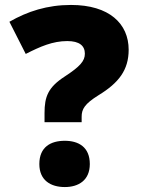

<svg xmlns="http://www.w3.org/2000/svg" viewBox="-20 -744 568 776"><path d="M160 -250H310V-272C310 -303 322 -324 378 -359C460 -409 500 -461 500 -543C500 -648 422 -724 267 -724C171 -724 91 -698 18 -656L84 -526C143 -556 193 -578 252 -578C301 -578 323 -559 323 -527C323 -497 303 -475 242 -435C174 -391 160 -353 160 -287ZM139 -81C139 -15 185 12 242 12C297 12 343 -15 343 -81C343 -150 297 -175 242 -175C185 -175 139 -150 139 -81Z"/></svg>

Font: Noto Sans Sinhala Black
Style: Regular
Weight: 900
Designer: Jelle Bosma - Monotype Design Team
Foundry: Monotype Imaging Inc.
Version: Version 2.006